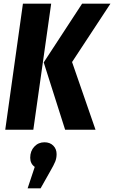

<svg xmlns="http://www.w3.org/2000/svg" viewBox="-20 -713 627 1055"><path d="M8.8 0 106 -692.9H261.2L163.1 0ZM337.9 0 220.2 -370.1 431.2 -692.9H586.9L376 -372.1L504.9 0ZM224.1 68.8Q254.4 68.8 272.7 87.2Q291 105.5 291 133.8Q291 156.2 283.4 175Q275.9 193.8 254.9 230L203.1 321.8H131.8L170.9 204.1Q146 186.5 146 153.8Q146 116.7 168.5 92.8Q190.9 68.8 224.1 68.8Z"/></svg>

Font: Fira Sans Compressed
Style: Bold Italic
Weight: 700
Width: 3
Italic angle: -8°
Designer: Carrois Corporate & Edenspiekermann AG
Foundry: Carrois Corporate GbR & Edenspiekermann AG
Version: Version 4.203;PS 004.203;hotconv 1.0.88;makeotf.lib2.5.64775